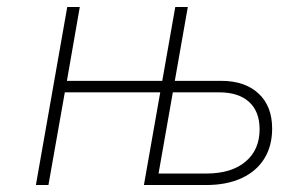

<svg xmlns="http://www.w3.org/2000/svg" viewBox="-20 -531 837 551"><path d="M83 0 173 -511H209L172 -299H446L483 -511H519L429 0H393L440 -266H166L119 0ZM393 0 483 -511H519L481 -299H615Q682.5 -299 721.8 -262.8Q761 -226.5 761 -162Q761 -112 738.5 -75.8Q716 -39.5 673.5 -19.8Q631 0 571 0ZM435 -33H572Q644 -33 684.5 -67Q725 -101 725 -160Q725 -211 694.8 -238.5Q664.5 -266 609 -266H476Z"/></svg>

Font: Overpass Thin
Style: Italic
Weight: 250
Italic angle: -10°
Designer: Delve Withrington, Dave Bailey, Thomas Jockin
Foundry: Delve Fonts LLC
Version: Version 4.000